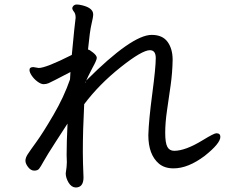

<svg xmlns="http://www.w3.org/2000/svg" viewBox="-20 -777 1040 853"><path d="M316 56Q297 55 284.5 34Q272 13 272 -7Q277 -38 277 -56Q276 -68 276 -89Q276 -145 280 -228Q271 -214 229.5 -150Q188 -86 174 -60.5Q160 -35 153.5 -27Q147 -19 132 -19Q117 -19 105 -34.5Q93 -50 93 -63Q93 -76 103 -91.5Q113 -107 142 -147Q171 -187 217.5 -266.5Q264 -346 291 -424L293 -457Q207 -412 196 -407.5Q185 -403 174 -403Q162 -403 146.5 -414.5Q131 -426 121 -441Q111 -456 111 -466Q111 -479 128 -479L152 -475Q184 -475 299 -533Q312 -671 316 -698Q316 -716 308.5 -725Q301 -734 301 -742Q306 -757 321 -757Q331 -757 347 -753Q394 -741 394 -713Q394 -701 386.5 -670Q379 -639 371 -557Q378 -556 394 -543Q410 -530 410 -520Q410 -510 391 -476Q369 -434 359 -410V-408Q360 -408 363 -419Q566 -622 654 -622Q702 -622 724.5 -591Q747 -560 747 -511Q746 -454 738 -397.5Q730 -341 722 -286.5Q714 -232 714 -187Q714 -142 723.5 -124.5Q733 -107 754 -107Q804 -107 882 -155Q931 -185 941 -185Q959 -185 959 -169Q959 -140 890 -85Q816 -29 751 -29Q711 -29 686 -50Q639 -90 639 -177Q641 -244 656.5 -360.5Q672 -477 672 -519Q672 -554 646 -554Q611 -554 515.5 -478Q420 -402 354 -314Q348 -198 348 -102Q348 -58 351 11Q351 56 316 56Z"/></svg>

Font: ToneOZ-Pinyin-WenKai-Medium
Style: Medium
Weight: 700
Designer: Fontworks Inc.
Foundry: ToneOZ
Version: Version 0.240331